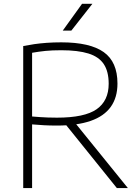

<svg xmlns="http://www.w3.org/2000/svg" viewBox="-20 -964 714 984"><path d="M99 0V-728Q126.5 -733.5 156 -737.8Q185.5 -742 219.5 -744.5Q253.5 -747 294 -747Q441 -747 511.5 -697Q582 -647 582 -536Q582 -464.5 547.8 -416.5Q513.5 -368.5 444.8 -344.5Q376 -320.5 271.5 -320.5Q234 -320.5 205 -322.2Q176 -324 144.5 -326.5V0ZM579 0 295.5 -352H350.5L635.5 0ZM272 -361Q413.5 -361 475.2 -404.2Q537 -447.5 537 -534.5Q537 -597.5 512 -635.2Q487 -673 433.2 -689.8Q379.5 -706.5 294 -706.5Q246 -706.5 212.2 -703Q178.5 -699.5 144.5 -693.5V-367Q168 -365 186.8 -363.8Q205.5 -362.5 225.2 -361.8Q245 -361 272 -361ZM301.5 -807 400.5 -944.5H453.5L345.5 -807Z"/></svg>

Font: Encode Sans SemiExpanded ExtraLight
Style: Regular
Weight: 250
Width: 6
Designer: Multiple Designers
Foundry: Impallari Type
Version: Version 3.002